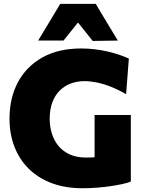

<svg xmlns="http://www.w3.org/2000/svg" viewBox="-20 -986 767 1020"><path d="M418 14Q326.5 14 254.8 -13Q183 -40 133 -89.2Q83 -138.5 56.8 -206.2Q30.5 -274 30.5 -355.5Q30.5 -465.5 75.5 -549.5Q120.5 -633.5 205.5 -681Q290.5 -728.5 412 -728.5Q449.5 -728.5 485.2 -724Q521 -719.5 553.5 -712Q586 -704.5 614.2 -694.8Q642.5 -685 664.5 -675L650 -485.5Q607.5 -510 568 -525.5Q528.5 -541 493.5 -548Q458.5 -555 429 -555Q391 -555 357.2 -542.8Q323.5 -530.5 298 -505.5Q272.5 -480.5 258.2 -442.8Q244 -405 244 -355Q244 -313.5 255.8 -276Q267.5 -238.5 291.2 -210Q315 -181.5 351.5 -165.2Q388 -149 437 -149Q469.5 -149 497.2 -151.8Q525 -154.5 550.2 -161.2Q575.5 -168 600.2 -178Q625 -188 650.5 -202L675 -21.5Q658.5 -14.5 631 -8.5Q603.5 -2.5 568.8 2.8Q534 8 495.5 11Q457 14 418 14ZM482.5 -17.5Q482.5 -74.5 482.5 -118.2Q482.5 -162 482.5 -205.5Q482.5 -256.5 482.5 -295.5Q482.5 -334.5 482.5 -375H675Q675 -334.5 675 -295.5Q675 -256.5 675 -205.5Q675 -162 675 -119Q675 -76 675 -21.5ZM472.5 -768.5Q447.5 -800 422.5 -831.2Q397.5 -862.5 371.5 -894.5H416.5Q391.5 -863 366.8 -832Q342 -801 317.5 -770.5H182.5Q211.5 -818.5 241 -867.2Q270.5 -916 300 -965.5H488.5Q518 -916 547.5 -867.2Q577 -818.5 606 -770.5Z"/></svg>

Font: Commissioner Thin ExtraBold
Style: Regular
Weight: 800
Version: Version 1.000